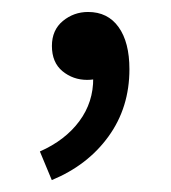

<svg xmlns="http://www.w3.org/2000/svg" viewBox="-20 -134 289 324"><path d="M67.4 169.9 47.3 121.6Q89.9 102.8 113.8 70.6Q137.7 38.4 137.3 -2.4L128.4 -76.3L168.7 -16.3Q160.5 -6.6 149.8 -2.9Q139.1 0.8 127.1 0.8Q103.3 0.8 85.4 -13.9Q67.6 -28.6 67.6 -56.5Q67.6 -83.3 86.1 -98.6Q104.6 -113.8 128.6 -113.8Q161.9 -113.8 180.1 -88.3Q198.4 -62.8 198.4 -17.2Q198.4 47.4 163.2 96.1Q128.1 144.8 67.4 169.9Z"/></svg>

Font: Source Sans Variable
Style: Regular
Weight: 200
Designer: Paul D. Hunt
Foundry: Adobe Systems Incorporated
Version: Version 3.006;hotconv 1.0.111;makeotfexe 2.5.65597